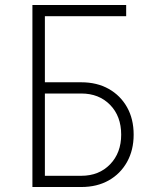

<svg xmlns="http://www.w3.org/2000/svg" viewBox="-20 -750 640 770"><path d="M110 0V-730H486V-685H160V-420H306Q369 -420 416 -393.5Q463 -367 489.5 -320Q516 -273 516 -210Q516 -148 489.5 -100.5Q463 -53 416 -26.5Q369 0 306 0ZM160 -45H306Q377 -45 421.5 -91Q466 -137 466 -210Q466 -284 421.5 -329.5Q377 -375 306 -375H160Z"/></svg>

Font: JetBrains Mono NL Thin
Style: Regular
Weight: 100
Monospace: yes
Designer: Philipp Nurullin, Konstantin Bulenkov
Foundry: JetBrains
Version: Version 2.305; ttfautohint (v1.8.4.7-5d5b)